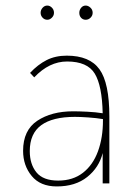

<svg xmlns="http://www.w3.org/2000/svg" viewBox="-20 -659 478 690"><path d="M184 11Q125 11 94 -26.5Q63 -64 63 -117Q63 -191 114 -225Q165 -259 243 -259Q264 -259 294 -257.5Q324 -256 349 -252Q347 -351 320.5 -394.5Q294 -438 221 -438Q157 -438 103 -381L88 -397Q116 -427 147.5 -443Q179 -459 220 -459Q302 -459 337.5 -410Q373 -361 373 -240V0H349V-109Q336 -57 293.5 -23Q251 11 184 11ZM87 -116Q87 -69 111 -39.5Q135 -10 189 -10Q242 -10 278 -38Q314 -66 332 -115Q350 -164 350 -226Q350 -230 350 -231Q326 -235 297 -237Q268 -239 249 -239Q169 -239 128 -209Q87 -179 87 -116ZM150 -588Q140 -588 133 -595.5Q126 -603 126 -613Q126 -623 133 -631Q140 -639 150 -639Q159 -639 166.5 -631.5Q174 -624 174 -613Q174 -603 166.5 -595.5Q159 -588 150 -588ZM288 -588Q278 -588 271.5 -595Q265 -602 265 -613Q265 -623 271.5 -631Q278 -639 288 -639Q297 -639 305 -631.5Q313 -624 313 -613Q313 -603 305.5 -595.5Q298 -588 288 -588Z"/></svg>

Font: Inconsolata SemiCondensed ExtraLight
Style: Regular
Weight: 200
Width: 4
Monospace: yes
Designer: Raph Levien, Cyreal, Brenton Simpson
Foundry: Raph Levien, Cyreal, Google
Version: Version 3.100; ttfautohint (v1.8.4.7-5d5b)